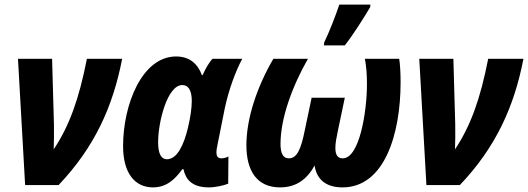

<svg xmlns="http://www.w3.org/2000/svg" viewBox="-20 -803 2291 833"><path d="M89 0H234C391 -165 470 -341 510 -548H357C323 -374 281 -257 213 -155C214 -188 215 -228 214 -265L206 -548H58Z M644 10C703 10 740 -26 771 -69H776C785 -26 812 10 886 10C914 10 950 2 970 -6L971 -124C962 -119 950 -116 941 -116C927 -116 919 -123 919 -142C919 -152 922 -168 925 -182L955 -332C972 -412 1001 -492 1031 -548H902C886 -531 870 -502 859 -477H856C837 -528 801 -558 744 -558C596 -558 514 -349 514 -169C514 -53 564 10 644 10ZM704 -112C679 -112 666 -137 666 -186C666 -274 706 -434 771 -434C798 -434 812 -410 812 -365C812 -336 807 -297 795 -247C779 -181 751 -112 704 -112Z M1385 -606H1476C1515 -656 1558 -725 1586 -772L1587 -783H1452C1439 -742 1406 -658 1387 -620ZM1195 10C1267 10 1313 -27 1345 -85C1352 -34 1385 10 1466 10C1648 10 1718 -221 1718 -446C1718 -487 1716 -521 1712 -548H1563C1569 -517 1572 -483 1572 -438C1572 -316 1539 -116 1467 -116C1444 -116 1435 -132 1435 -162C1435 -182 1440 -208 1447 -241L1476 -379H1332L1303 -241C1286 -156 1269 -116 1233 -116C1208 -116 1197 -138 1197 -178C1197 -288 1246 -425 1316 -548H1166C1097 -430 1049 -292 1049 -173C1049 -60 1096 10 1195 10Z M1830 0H1975C2132 -165 2211 -341 2251 -548H2098C2064 -374 2022 -257 1954 -155C1955 -188 1956 -228 1955 -265L1947 -548H1799Z"/></svg>

Font: Noto Sans Display SemiCondensed Extra
Style: Italic
Weight: 800
Width: 4
Italic angle: -12°
Designer: Monotype Design Team
Foundry: Monotype Imaging Inc.
Version: Version 1.900